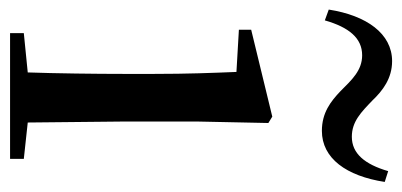

<svg xmlns="http://www.w3.org/2000/svg" viewBox="-240 -584 818 391"><g transform="rotate(90 169.5 -389.0)"><path d="M-6 -649 16 -641C30 -690 52 -717 87 -717C118 -717 137 -696 160 -673C181 -653 204 -635 241 -635C297 -635 333 -685 345 -763L323 -770C309 -722 287 -696 253 -696C222 -696 203 -715 179 -738C159 -759 134 -778 99 -778C43 -778 6 -726 -6 -649ZM121 0H298V-28L224 -36L222 -230V-382L225 -526L212 -534L35 -491V-466L121 -461C123 -411 125 -362 125 -294V-230C125 -176 124 -92 122 -36L42 -28V0Z"/></g></svg>

Font: Noto Serif JP Medium
Style: Regular
Weight: 500
Designer: Ryoko NISHIZUKA 西塚涼子 (kana & ideographs); Frank Grießhammer (Latin, Greek & Cyrillic); Wenlong ZHANG 张文龙 (bopomofo); San
Foundry: Adobe
Version: Version 2.001;hotconv 1.1.0;makeotfexe 2.6.0